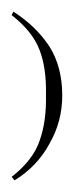

<svg xmlns="http://www.w3.org/2000/svg" viewBox="-49 -865 127 330"><path d="M-24 -555Q15 -579 36 -618Q58 -656 58 -701Q58 -750 36 -785Q13 -820 -26 -845L-29 -839Q7 -811 19 -779Q31 -748 30 -702Q31 -656 19 -623Q8 -590 -29 -561Z"/></svg>

Font: Bravura Text
Style: Regular
Weight: 400
Designer: Daniel Spreadbury et al.
Foundry: Steinberg Media Technologies GmbH
Version: Version 1.393